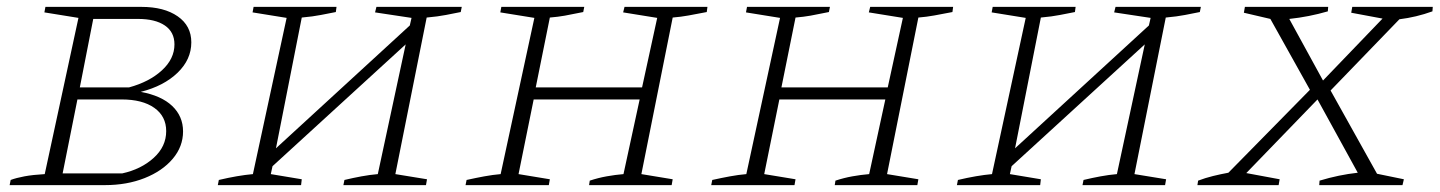

<svg xmlns="http://www.w3.org/2000/svg" viewBox="-20 -538 4184 558"><path d="M8 0 11 -15Q27 -21 51 -25.5Q75 -30 110 -32L208 -486L109 -502L112 -518H391Q457 -518 496.5 -490.5Q536 -463 536 -415Q536 -365 496 -326.5Q456 -288 389 -271Q449 -260 480.5 -230Q512 -200 512 -156Q512 -112 482 -76.5Q452 -41 400.5 -20.5Q349 0 285 0ZM381 -483H251L212 -284H355Q414 -300 450.5 -333.5Q487 -367 487 -409Q487 -445 459 -464Q431 -483 381 -483ZM162 -34H335Q390 -46 426.5 -79Q463 -112 463 -157Q463 -200 428.5 -224.5Q394 -249 333 -249H205Z M613 0 616 -15Q671 -28 715 -32L813 -486L714 -502L717 -518H958L956 -503Q935 -499 912.5 -494.5Q890 -490 857 -487L782 -107L1171 -464L1176 -486L1070 -502L1074 -518H1322L1319 -503Q1299 -499 1276 -494.5Q1253 -490 1220 -487L1129 -32L1221 -17L1218 0H978L981 -15Q1006 -21 1030.5 -25.5Q1055 -30 1078 -32L1159 -409L772 -55L767 -32L857 -17L855 0Z M1333 0 1336 -15Q1363 -21 1387.5 -25.5Q1412 -30 1435 -32L1533 -486L1434 -502L1437 -518H1678L1675 -503Q1641 -496 1621.5 -492.5Q1602 -489 1578 -487L1537 -284H1846L1890 -486L1791 -502L1795 -518H2036L2034 -503Q2003 -497 1981 -493Q1959 -489 1935 -487L1844 -32L1935 -17L1932 0H1692L1694 -13Q1718 -21 1743 -25.5Q1768 -30 1792 -32L1839 -249H1531L1487 -32L1578 -17L1575 0Z M2047 0 2050 -15Q2077 -21 2101.5 -25.5Q2126 -30 2149 -32L2247 -486L2148 -502L2151 -518H2392L2389 -503Q2355 -496 2335.5 -492.5Q2316 -489 2292 -487L2251 -284H2560L2604 -486L2505 -502L2509 -518H2750L2748 -503Q2717 -497 2695 -493Q2673 -489 2649 -487L2558 -32L2649 -17L2646 0H2406L2408 -13Q2432 -21 2457 -25.5Q2482 -30 2506 -32L2553 -249H2245L2201 -32L2292 -17L2289 0Z M2761 0 2764 -15Q2819 -28 2863 -32L2961 -486L2862 -502L2865 -518H3106L3104 -503Q3083 -499 3060.5 -494.5Q3038 -490 3005 -487L2930 -107L3319 -464L3324 -486L3218 -502L3222 -518H3470L3467 -503Q3447 -499 3424 -494.5Q3401 -490 3368 -487L3277 -32L3369 -17L3366 0H3126L3129 -15Q3154 -21 3178.5 -25.5Q3203 -30 3226 -32L3307 -409L2920 -55L2915 -32L3005 -17L3003 0Z M3460 0 3462 -13Q3483 -21 3505.5 -26.5Q3528 -32 3550 -36L3787 -277L3672 -483L3595 -501L3598 -518H3840L3839 -505Q3784 -489 3727 -483L3825 -304L3998 -484L3907 -501L3910 -518H4144L4143 -505Q4096 -488 4047 -482L3847 -275L3982 -33L4060 -17L4056 0H3814L3815 -13Q3871 -30 3926 -36L3809 -249L3602 -35L3699 -17L3696 0Z"/></svg>

Font: Piazzolla SC ExtraLight
Style: Italic
Weight: 200
Italic angle: -11.3°
Designer: Juan Pablo del Peral
Foundry: Huerta Tipografica
Version: Version 1.330